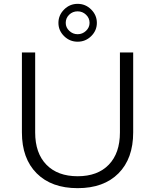

<svg xmlns="http://www.w3.org/2000/svg" viewBox="-20 -973 807 999"><path d="M384 -56Q488 -56 546 -116Q604 -176 604 -284V-700H673V-284Q673 -148 596.5 -71Q520 6 384 6Q248 6 171 -71Q94 -148 94 -284V-700H163V-284Q163 -176 221.5 -116Q280 -56 384 -56ZM484 -854Q484 -814 454.5 -785Q425 -756 384 -756Q343 -756 313.5 -785Q284 -814 284 -854Q284 -894 313.5 -923.5Q343 -953 384 -953Q425 -953 454.5 -923.5Q484 -894 484 -854ZM322 -854Q322 -830 340.5 -812.5Q359 -795 384 -795Q409 -795 427.5 -812.5Q446 -830 446 -854Q446 -879 427.5 -896.5Q409 -914 384 -914Q358 -914 340 -896.5Q322 -879 322 -854Z"/></svg>

Font: Gontserrat Light
Style: Regular
Weight: 300
Designer: Julieta Ulanovsky
Foundry: Julieta Ulanovsky
Version: Version 6.001